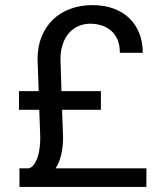

<svg xmlns="http://www.w3.org/2000/svg" viewBox="-20 -741 640 761"><path d="M226.1 -305.7 230 -195.3Q230 -161.6 222.9 -129.4Q215.8 -97.2 200.2 -73.7H560.5L560.1 0H57.1V-73.7H93.8Q106.9 -77.1 116 -90.8Q125 -104.5 130.4 -122.3Q135.7 -140.1 137.7 -159.9Q139.6 -179.7 139.6 -195.3L135.7 -305.7H55.2V-379.9H133.3L128.9 -507.3Q128.9 -557.1 145.3 -596.7Q161.6 -636.2 190.4 -663.8Q219.2 -691.4 259.3 -706.1Q299.3 -720.7 346.2 -720.7Q393.1 -720.7 430.2 -707Q467.3 -693.4 492.9 -668.5Q518.6 -643.6 532.2 -608.9Q545.9 -574.2 545.9 -531.7H455.1Q455.1 -562.5 445.6 -584.2Q436 -606 419.7 -619.9Q403.3 -633.8 382.1 -640.4Q360.8 -647 337.4 -647Q312.5 -647 290.8 -637.5Q269 -627.9 253.4 -610.1Q237.8 -592.3 228.8 -566.2Q219.7 -540 219.7 -507.3L223.6 -379.9H379.9V-305.7Z"/></svg>

Font: Roboto Mono
Style: Regular
Weight: 400
Designer: Google
Version: Version 2.000985; 2015; ttfautohint (v1.3)